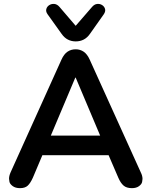

<svg xmlns="http://www.w3.org/2000/svg" viewBox="-20 -969 784 997"><path d="M371 -566 244 -265H500L373 -566ZM84 8Q60 8 45.5 -3Q31 -14 29 -25.5Q27 -37 27 -41Q27 -56 35 -74L299 -659Q312 -688 330.5 -700.5Q349 -713 373 -713Q396 -713 414.5 -700.5Q433 -688 446 -659L711 -74Q720 -56 720 -40Q720 -36 718 -24.5Q716 -13 702 -2.5Q688 8 665 8Q637 8 621.5 -5.5Q606 -19 594 -47L544 -163H200L151 -47Q138 -18 124 -5Q110 8 84 8ZM373 -754Q351 -754 332.5 -763.5Q314 -773 300 -793L227 -895Q217 -909 220.5 -922Q224 -935 236 -942.5Q248 -950 262.5 -948.5Q277 -947 289 -933L373 -835L458 -933Q470 -947 484.5 -948.5Q499 -950 510.5 -942.5Q522 -935 525.5 -922.5Q529 -910 519 -895L447 -793Q433 -773 414.5 -763.5Q396 -754 373 -754Z"/></svg>

Font: Nunito
Style: Bold
Weight: 700
Designer: Vernon Adams
Foundry: Vernon Adams
Version: Version 3.602